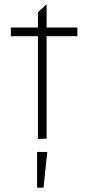

<svg xmlns="http://www.w3.org/2000/svg" viewBox="-20 -640 407 886"><path d="M155 -473H30V-513H155V-583L194 -620L195 -619V-513H337V-473H195V0L155 1ZM151 61H198L181 226H151Z"/></svg>

Font: Lineal Thin
Style: Regular
Weight: 200
Designer: Created by Frank Adebiaye with contributions from Anton Moglia & Ariel Martín Pérez
Created by Frank ADEBIAYE with FontF
Foundry: Velvetyne Type Foundry
Version: Version 2.000;Glyphs 3.2 (3227)